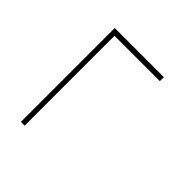

<svg xmlns="http://www.w3.org/2000/svg" viewBox="-22 -575 680 680"><g transform="rotate(-45 317.5 -235.0)"><path d="M515 -112V-349L523 -339H65V-358H535V-112Z"/></g></svg>

Font: Bitter Thin
Style: Regular
Weight: 100
Designer: Sol Matas, and Bitter project Authors
Foundry: Sol Matas
Version: Version 2.002